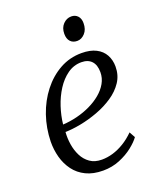

<svg xmlns="http://www.w3.org/2000/svg" viewBox="-139 -825 767 921"><g transform="rotate(-20 244.5 -364.0)"><path d="M425 -89Q410.5 -68.5 381.5 -45.5Q352.5 -22.5 313 -6.2Q273.5 10 228 10Q177.5 10 141 -7.8Q104.5 -25.5 81.5 -56.5Q58.5 -87.5 48 -126.2Q37.5 -165 38 -206.5Q39.5 -275 61 -337.8Q82.5 -400.5 120.8 -449.5Q159 -498.5 210 -527Q261 -555.5 321.5 -555.5Q366 -555.5 395.2 -540.5Q424.5 -525.5 439 -499Q453.5 -472.5 453.5 -439Q453.5 -395 430.8 -360.8Q408 -326.5 370.5 -301.5Q333 -276.5 288.5 -260Q244 -243.5 199.8 -235Q155.5 -226.5 120.5 -226Q118 -195 123 -162.8Q128 -130.5 141.8 -103Q155.5 -75.5 179.8 -58.5Q204 -41.5 240 -41.5Q268 -41.5 296.8 -50Q325.5 -58.5 354 -75.8Q382.5 -93 408.5 -119ZM306 -514.5Q267 -514.5 235 -491.8Q203 -469 179.2 -432Q155.5 -395 141 -350.8Q126.5 -306.5 122 -263.5Q158.5 -265.5 194.8 -274.5Q231 -283.5 263.5 -299Q296 -314.5 321.2 -335.5Q346.5 -356.5 361.2 -382.5Q376 -408.5 376 -438.5Q376 -475.5 357.8 -495Q339.5 -514.5 306 -514.5ZM323.5 -617Q301.5 -617 288.8 -630.8Q276 -644.5 276 -670Q276 -700.5 293.8 -719Q311.5 -737.5 335.5 -737.5Q355.5 -737.5 368 -724.2Q380.5 -711 380.5 -687.5Q380.5 -655 363 -636Q345.5 -617 323.5 -617Z"/></g></svg>

Font: Merriweather 48pt Light
Style: Italic
Weight: 300
Italic angle: -7.8°
Version: Version 2.101